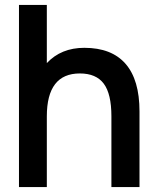

<svg xmlns="http://www.w3.org/2000/svg" viewBox="-20 -759 641 779"><path d="M57 -739H170V-503Q228 -565 322 -565Q433 -565 489.5 -500Q546 -435 546 -307V0H432V-287Q432 -378 401 -419.5Q370 -461 304 -461Q170 -461 170 -287V0H57Z"/></svg>

Font: Involve SemiBold
Style: Regular
Weight: 600
Designer: Stefan Peev
Foundry: Context Ltd.
Version: Version 1.001